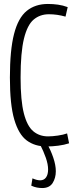

<svg xmlns="http://www.w3.org/2000/svg" viewBox="-20 -730 386 970"><path d="M30 -338Q30 -477 51 -558.5Q72 -640 115 -675Q158 -710 222 -710Q248 -710 273 -706.5Q298 -703 322 -694L311 -646Q269 -658 227 -658Q182 -658 150 -631Q118 -604 101 -534.5Q84 -465 84 -338Q84 -222 100.5 -157.5Q117 -93 148 -67Q179 -41 223 -41Q244 -41 272 -45Q300 -49 319 -56L329 -6Q305 2 274.5 6Q244 10 215 10Q156 10 115 -20.5Q74 -51 52 -126.5Q30 -202 30 -338ZM144 171Q166 181 183 181Q202 181 212.5 166.5Q223 152 223 126Q223 100 211.5 67Q200 34 182 -1H219Q236 28 249 66Q262 104 262 135Q262 169 246 194.5Q230 220 193 220Q181 220 167 217.5Q153 215 138 208Z"/></svg>

Font: Georama Condensed Light
Style: Regular
Weight: 300
Width: 3
Designer: Jean-Baptiste Levee
Foundry: Production Type
Version: Version 1.000